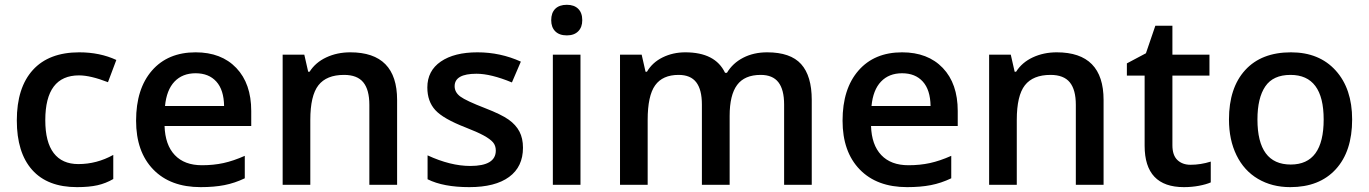

<svg xmlns="http://www.w3.org/2000/svg" viewBox="-20 -767 5683 797"><path d="M299.8 9.8Q177.2 9.8 113.5 -61.8Q49.8 -133.3 49.8 -267.1Q49.8 -403.3 116.5 -476.6Q183.1 -549.8 309.1 -549.8Q394.5 -549.8 462.9 -518.1L428.2 -425.8Q355.5 -454.1 308.1 -454.1Q168 -454.1 168 -268.1Q168 -177.2 202.9 -131.6Q237.8 -85.9 305.2 -85.9Q381.8 -85.9 450.2 -124V-23.9Q419.4 -5.9 384.5 2Q349.6 9.8 299.8 9.8Z M813 9.8Q687 9.8 616 -63.7Q544.9 -137.2 544.9 -266.1Q544.9 -398.4 610.8 -474.1Q676.8 -549.8 792 -549.8Q898.9 -549.8 960.9 -484.9Q1022.9 -419.9 1022.9 -306.2V-244.1H663.1Q665.5 -165.5 705.6 -123.3Q745.6 -81.1 818.4 -81.1Q866.2 -81.1 907.5 -90.1Q948.7 -99.1 996.1 -120.1V-26.9Q954.1 -6.8 911.1 1.5Q868.2 9.8 813 9.8ZM792 -462.9Q737.3 -462.9 704.3 -428.2Q671.4 -393.6 665 -327.1H910.2Q909.2 -394 877.9 -428.5Q846.7 -462.9 792 -462.9Z M1628.4 0H1513.2V-332Q1513.2 -394.5 1488 -425.3Q1462.9 -456.1 1408.2 -456.1Q1335.4 -456.1 1301.8 -413.1Q1268.1 -370.1 1268.1 -269V0H1153.3V-540H1243.2L1259.3 -469.2H1265.1Q1289.6 -507.8 1334.5 -528.8Q1379.4 -549.8 1434.1 -549.8Q1628.4 -549.8 1628.4 -352.1Z M2150.9 -153.8Q2150.9 -74.7 2093.3 -32.5Q2035.6 9.8 1928.2 9.8Q1820.3 9.8 1754.9 -22.9V-122.1Q1850.1 -78.1 1932.1 -78.1Q2038.1 -78.1 2038.1 -142.1Q2038.1 -162.6 2026.4 -176.3Q2014.6 -189.9 1987.8 -204.6Q1960.9 -219.2 1913.1 -237.8Q1819.8 -273.9 1786.9 -310.1Q1753.9 -346.2 1753.9 -403.8Q1753.9 -473.1 1809.8 -511.5Q1865.7 -549.8 1961.9 -549.8Q2057.1 -549.8 2142.1 -511.2L2105 -424.8Q2017.6 -460.9 1958 -460.9Q1867.2 -460.9 1867.2 -409.2Q1867.2 -383.8 1890.9 -366.2Q1914.6 -348.6 1994.1 -317.9Q2061 -292 2091.3 -270.5Q2121.6 -249 2136.2 -220.9Q2150.9 -192.9 2150.9 -153.8Z M2389.6 0H2274.9V-540H2389.6ZM2268.1 -683.1Q2268.1 -713.9 2284.9 -730.5Q2301.8 -747.1 2333 -747.1Q2363.3 -747.1 2380.1 -730.5Q2397 -713.9 2397 -683.1Q2397 -653.8 2380.1 -637Q2363.3 -620.1 2333 -620.1Q2301.8 -620.1 2284.9 -637Q2268.1 -653.8 2268.1 -683.1Z M3008.8 0H2893.6V-333Q2893.6 -395 2870.1 -425.5Q2846.7 -456.1 2796.9 -456.1Q2730.5 -456.1 2699.5 -412.8Q2668.5 -369.6 2668.5 -269V0H2553.7V-540H2643.6L2659.7 -469.2H2665.5Q2688 -507.8 2730.7 -528.8Q2773.4 -549.8 2824.7 -549.8Q2949.2 -549.8 2989.7 -464.8H2997.6Q3021.5 -504.9 3064.9 -527.3Q3108.4 -549.8 3164.6 -549.8Q3261.2 -549.8 3305.4 -501Q3349.6 -452.1 3349.6 -352.1V0H3234.9V-333Q3234.9 -395 3211.2 -425.5Q3187.5 -456.1 3137.7 -456.1Q3070.8 -456.1 3039.8 -414.3Q3008.8 -372.6 3008.8 -286.1Z M3745.6 9.8Q3619.6 9.8 3548.6 -63.7Q3477.5 -137.2 3477.5 -266.1Q3477.5 -398.4 3543.5 -474.1Q3609.4 -549.8 3724.6 -549.8Q3831.5 -549.8 3893.6 -484.9Q3955.6 -419.9 3955.6 -306.2V-244.1H3595.7Q3598.1 -165.5 3638.2 -123.3Q3678.2 -81.1 3751 -81.1Q3798.8 -81.1 3840.1 -90.1Q3881.3 -99.1 3928.7 -120.1V-26.9Q3886.7 -6.8 3843.8 1.5Q3800.8 9.8 3745.6 9.8ZM3724.6 -462.9Q3669.9 -462.9 3637 -428.2Q3604 -393.6 3597.7 -327.1H3842.8Q3841.8 -394 3810.5 -428.5Q3779.3 -462.9 3724.6 -462.9Z M4561 0H4445.8V-332Q4445.8 -394.5 4420.7 -425.3Q4395.5 -456.1 4340.8 -456.1Q4268.1 -456.1 4234.4 -413.1Q4200.7 -370.1 4200.7 -269V0H4085.9V-540H4175.8L4191.9 -469.2H4197.8Q4222.2 -507.8 4267.1 -528.8Q4312 -549.8 4366.7 -549.8Q4561 -549.8 4561 -352.1Z M4921.9 -83Q4963.9 -83 5005.9 -96.2V-9.8Q4986.8 -1.5 4956.8 4.2Q4926.8 9.8 4894.5 9.8Q4731.4 9.8 4731.4 -162.1V-453.1H4657.7V-503.9L4736.8 -545.9L4775.9 -660.2H4846.7V-540H5000.5V-453.1H4846.7V-164.1Q4846.7 -122.6 4867.4 -102.8Q4888.2 -83 4921.9 -83Z M5592.8 -271Q5592.8 -138.7 5524.9 -64.5Q5457 9.8 5335.9 9.8Q5260.3 9.8 5202.1 -24.4Q5144 -58.6 5112.8 -122.6Q5081.5 -186.5 5081.5 -271Q5081.5 -402.3 5148.9 -476.1Q5216.3 -549.8 5338.9 -549.8Q5456.1 -549.8 5524.4 -474.4Q5592.8 -398.9 5592.8 -271ZM5199.7 -271Q5199.7 -84 5337.9 -84Q5474.6 -84 5474.6 -271Q5474.6 -456.1 5336.9 -456.1Q5264.6 -456.1 5232.2 -408.2Q5199.7 -360.4 5199.7 -271Z"/></svg>

Font: f1_58959          
Style: Regular
Weight: 600
Foundry: Ascender Corporation
Version: Version 1.10